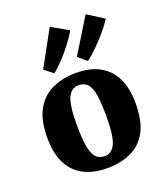

<svg xmlns="http://www.w3.org/2000/svg" viewBox="-126 -751 731 848"><g transform="rotate(-20 239.0 -327.0)"><path d="M307 -206Q307 -269 301 -307Q295 -345 279.5 -361.5Q264 -378 237 -378Q204 -378 187.5 -343Q171 -308 171 -217Q171 -154 177.5 -116Q184 -78 199 -61Q214 -44 241 -44Q274 -44 290.5 -79.5Q307 -115 307 -206ZM29 -207Q29 -290 57.5 -339.5Q86 -389 135 -411Q184 -433 245 -433Q309 -433 354 -409.5Q399 -386 423.5 -338Q448 -290 448 -216Q448 -132 420 -82.5Q392 -33 343.5 -11.5Q295 10 233 10Q170 10 124 -13.5Q78 -37 53.5 -85Q29 -133 29 -207ZM115 -496 207 -664 287 -618Q273 -594 251 -565Q229 -536 204.5 -509.5Q180 -483 156 -464ZM274 -498 375 -662 452 -613Q437 -589 413.5 -561.5Q390 -534 364 -508Q338 -482 314 -464Z"/></g></svg>

Font: Yrsa
Style: Bold
Weight: 700
Version: Version 2.004